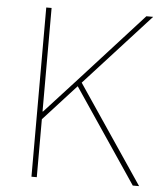

<svg xmlns="http://www.w3.org/2000/svg" viewBox="-51 -743 674 789"><g transform="rotate(5 286.0 -349.0)"><path d="M265 -387 130 -239V0H108V-698H130V-271H132L262 -413L521 -698H549L280 -403L552 0H526Z"/></g></svg>

Font: IBM Plex Sans Hebrew Thin
Style: Regular
Weight: 100
Designer: Mike Abbink, Paul van der Laan, Pieter van Rosmalen, Yanek Iontef
Foundry: Bold Monday
Version: Version 1.2